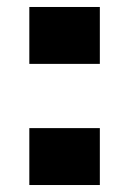

<svg xmlns="http://www.w3.org/2000/svg" viewBox="-20 -530 370 550"><path d="M64 -510H266V-347H64ZM64 -163H266V0H64Z"/></svg>

Font: Saira Stencil One
Style: Regular
Weight: 400
Designer: Hector Gatti with collaboration of the Omnibus-Type team
Foundry: Omnibus-Type
Version: Version 1.004